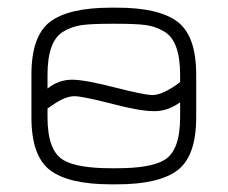

<svg xmlns="http://www.w3.org/2000/svg" viewBox="-20 -481 594 501"><path d="M285 0H270Q159 0 110.5 -37Q62 -74 62 -175V-286Q62 -387 110.5 -424Q159 -461 270 -461H285Q395 -461 443.5 -424Q492 -387 492 -286V-175Q492 -74 443.5 -37Q395 0 285 0ZM450 -267V-286Q450 -375 408 -399Q386 -412 361 -415.5Q336 -419 285 -419H270Q218 -419 193 -415.5Q168 -412 146 -399Q104 -375 104 -286V-250Q133 -273 168 -273Q201 -273 279 -253Q357 -233 378 -233Q401 -233 438 -258ZM450 -175V-214Q418 -191 384 -191H381Q345 -191 273 -210Q195 -230 174 -230Q150 -230 116 -206L104 -198V-175Q104 -87 146 -63Q182 -42 270 -42H285Q372 -42 408 -63Q450 -87 450 -175Z"/></svg>

Font: Jura Light
Style: Regular
Weight: 300
Designer: Daniel Johnson, Alexei Vanyashin
Foundry: Daniel Johnson
Version: Version 5.103